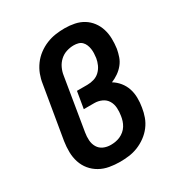

<svg xmlns="http://www.w3.org/2000/svg" viewBox="-175 -870 950 1005"><g transform="rotate(-30 300.0 -367.5)"><path d="M262 8Q230 8 198.5 2.5Q167 -3 140.5 -18Q114 -33 95 -56Q76 -79 66.5 -108Q57 -137 56.5 -169Q56 -201 61 -233L114 -548Q118 -576 128 -602.5Q138 -629 155.5 -653Q173 -677 197 -695Q221 -713 248 -724Q275 -735 302.5 -739Q330 -743 358 -743H359Q389 -743 418 -737Q447 -731 470.5 -716.5Q494 -702 511 -679.5Q528 -657 536.5 -629.5Q545 -602 545.5 -572Q546 -542 542 -513Q538 -491 530.5 -469Q523 -447 508 -428.5Q493 -410 473.5 -396.5Q454 -383 432 -374Q432 -374 432 -374Q432 -374 432 -374Q455 -360 472 -339Q489 -318 497.5 -292.5Q506 -267 506.5 -238Q507 -209 502 -181Q498 -154 488.5 -127.5Q479 -101 461.5 -78Q444 -55 420 -37.5Q396 -20 369.5 -9.5Q343 1 315.5 4.5Q288 8 262 8ZM264 -93Q278 -93 292.5 -95.5Q307 -98 320.5 -104Q334 -110 346 -120Q358 -130 366 -143Q374 -156 378.5 -170Q383 -184 385 -198Q389 -221 387.5 -245Q386 -269 374.5 -288Q363 -307 342 -316.5Q321 -326 298 -326H234L251 -427H314Q334 -427 354 -433Q374 -439 389 -453.5Q404 -468 412.5 -487Q421 -506 424 -525Q426 -539 426.5 -553Q427 -567 425 -580Q423 -593 418 -605Q413 -617 404 -626Q395 -635 382 -638.5Q369 -642 355 -642Q333 -642 311 -635Q289 -628 271.5 -612Q254 -596 244 -574.5Q234 -553 231 -532L179 -217Q175 -194 176.5 -171Q178 -148 189 -129.5Q200 -111 220 -102Q240 -93 264 -93Z"/></g></svg>

Font: Iosevka Slab Extended Oblique
Style: Bold
Weight: 700
Width: 7
Italic angle: -9°
Monospace: yes
Designer: Belleve Invis
Foundry: Belleve Invis
Version: Version 11.1.1; ttfautohint (v1.8.3)